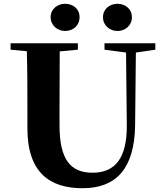

<svg xmlns="http://www.w3.org/2000/svg" viewBox="-20 -976 869 1016"><path d="M324 -812C366 -812 401 -840 401 -885C401 -930 366 -956 324 -956C286 -956 248 -930 248 -885C248 -840 286 -812 324 -812ZM602 -812C641 -812 678 -840 678 -885C678 -930 641 -956 602 -956C562 -956 525 -930 525 -885C525 -840 562 -812 602 -812ZM533 -713 647 -698 651 -316C653 -135 586 -62 470 -62C355 -62 295 -129 295 -312V-406L296 -704L392 -713V-747H36V-713L122 -705C125 -605 125 -504 125 -406V-297C125 -61 245 20 417 20C595 20 692 -84 695 -314L699 -698L802 -713V-747H533Z"/></svg>

Font: Noto Serif SC Black
Style: Regular
Weight: 900
Designer: Ryoko NISHIZUKA 西塚涼子 (kana & ideographs); Frank Grießhammer (Latin, Greek & Cyrillic); Wenlong ZHANG 张文龙 (bopomofo); San
Foundry: Adobe
Version: Version 2.001;hotconv 1.1.0;makeotfexe 2.6.0